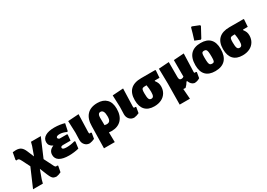

<svg xmlns="http://www.w3.org/2000/svg" viewBox="8 -1785 4166 2991"><g transform="rotate(-30 2090.5 -290.0)"><path d="M529 63 509 169Q469 190 424 197Q393 195 375 186.5Q357 178 342.5 156.5Q328 135 310 92L257 -38L200 120L183 185H6L149 -147L78 -287Q63 -316 53 -326Q43 -336 27 -336Q18 -336 6 -333L-2 -348L21 -473Q49 -477 78 -477Q135 -477 168 -452.5Q201 -428 225 -370L275 -251L331 -407L348 -472H525L383 -140L471 35Q482 56 499 56Q507 56 516 53Z M937 -141 950 -130 934 -11Q897 -1 848 5Q799 11 758 11Q647 11 589 -24.5Q531 -60 531 -128Q531 -212 621 -246Q584 -264 566.5 -288.5Q549 -313 549 -347Q549 -412 608 -447.5Q667 -483 772 -483Q822 -483 872 -475.5Q922 -468 954 -457L927 -329L913 -322Q849 -353 792 -353Q763 -353 746.5 -345Q730 -337 730 -323Q730 -305 756 -292H894L900 -282L891 -179H759Q735 -179 724 -172.5Q713 -166 713 -152Q713 -135 731.5 -127Q750 -119 791 -119Q863 -119 937 -141Z M1015 -118 1019 -249 1011 -461 1205 -474 1195 -155Q1195 -140 1198 -133.5Q1201 -127 1209 -127Q1216 -127 1226 -130L1238 -120L1221 -20Q1178 1 1132 7Q1081 7 1048 -28.5Q1015 -64 1015 -118Z M1763 -251Q1763 -126 1699 -57Q1635 12 1519 12Q1496 12 1473 9L1476 185H1282L1290 -206Q1290 -337 1354.5 -408Q1419 -479 1544 -479Q1648 -479 1705.5 -420.5Q1763 -362 1763 -251ZM1580 -220Q1580 -335 1517 -335Q1468 -335 1468 -260L1470 -123Q1492 -118 1507 -118Q1546 -118 1563 -141Q1580 -164 1580 -220Z M1816 -118 1820 -249 1812 -461 2006 -474 1996 -155Q1996 -140 1999 -133.5Q2002 -127 2010 -127Q2017 -127 2027 -130L2039 -120L2022 -20Q1979 1 1933 7Q1882 7 1849 -28.5Q1816 -64 1816 -118Z M2495 -334 2492 -325Q2516 -294 2526 -267.5Q2536 -241 2536 -207Q2536 -142 2505.5 -92Q2475 -42 2420 -15Q2365 12 2292 12Q2184 12 2128 -48Q2072 -108 2072 -224Q2072 -347 2137 -409.5Q2202 -472 2330 -472H2584L2589 -462L2580 -334ZM2347 -334H2321Q2291 -334 2277.5 -327.5Q2264 -321 2259.5 -302Q2255 -283 2255 -241Q2255 -169 2266.5 -141.5Q2278 -114 2308 -114Q2336 -114 2347.5 -136Q2359 -158 2359 -210Q2359 -271 2347 -334Z M3129 -120 3112 -20Q3064 11 3012 10Q2954 -2 2928 -74H2916Q2890 -28 2853 6Q2832 6 2814 3L2828 185H2644L2648 -190L2643 -461L2828 -474V-210L2827 -202L2828 -203Q2828 -173 2838 -160.5Q2848 -148 2869 -148Q2882 -148 2891.5 -151.5Q2901 -155 2912 -163V-461L3097 -474L3086 -148Q3086 -137 3089.5 -132Q3093 -127 3100 -127Q3107 -127 3117 -130Z M3631 -247Q3631 -119 3569.5 -53.5Q3508 12 3388 12Q3276 12 3219 -47.5Q3162 -107 3162 -223Q3162 -352 3223.5 -418Q3285 -484 3405 -484Q3517 -484 3574 -424Q3631 -364 3631 -247ZM3344 -257Q3344 -196 3348.5 -166.5Q3353 -137 3365 -125.5Q3377 -114 3402 -114Q3422 -114 3431.5 -121.5Q3441 -129 3444.5 -149.5Q3448 -170 3448 -211Q3448 -271 3443.5 -300.5Q3439 -330 3427 -341.5Q3415 -353 3391 -353Q3371 -353 3361 -345.5Q3351 -338 3347.5 -318Q3344 -298 3344 -257ZM3414 -777 3537 -728 3544 -712Q3490 -608 3449 -536L3435 -526L3339 -564Q3376 -679 3399 -768Z M4083 -334 4080 -325Q4104 -294 4114 -267.5Q4124 -241 4124 -207Q4124 -142 4093.5 -92Q4063 -42 4008 -15Q3953 12 3880 12Q3772 12 3716 -48Q3660 -108 3660 -224Q3660 -347 3725 -409.5Q3790 -472 3918 -472H4172L4177 -462L4168 -334ZM3935 -334H3909Q3879 -334 3865.5 -327.5Q3852 -321 3847.5 -302Q3843 -283 3843 -241Q3843 -169 3854.5 -141.5Q3866 -114 3896 -114Q3924 -114 3935.5 -136Q3947 -158 3947 -210Q3947 -271 3935 -334Z"/></g></svg>

Font: Luna Sans Black
Style: Regular
Weight: 900
Designer: Juan Pablo del Peral
Foundry: Huerta Tipografica
Version: Version 2.001; ttfautohint (v1.5)